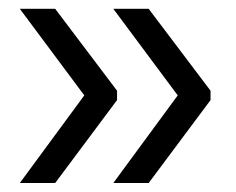

<svg xmlns="http://www.w3.org/2000/svg" viewBox="-20 -461 535 436"><path d="M237.3 -45.4 383.6 -244.4 237.3 -441H317.6L458.1 -255V-233.7L317.6 -45.4ZM25 -45.4 171.4 -244.4 25 -441H105.3L245.8 -255V-233.7L105.3 -45.4Z"/></svg>

Font: Anek Latin Medium
Style: Regular
Weight: 500
Designer: Yesha Goshar
Foundry: Ek Type
Version: Version 1.003